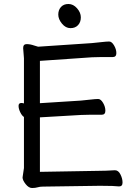

<svg xmlns="http://www.w3.org/2000/svg" viewBox="-20 -926 678 962"><path d="M385 -839Q385 -815 371 -800Q357 -785 333 -785Q309 -785 290.5 -807.5Q272 -830 272 -853Q272 -876 285.5 -891Q299 -906 323 -906Q347 -906 366 -884.5Q385 -863 385 -839ZM472 -70Q510 -70 555 -73H556Q573 -73 583.5 -52Q594 -31 594 -11.5Q594 8 577 8H576Q552 5 489 5H473L195 9Q180 9 168.5 12.5Q157 16 140.5 16Q124 16 108.5 -3.5Q93 -23 93 -37L100 -84V-340Q90 -346 81.5 -363.5Q73 -381 73 -395.5Q73 -410 87 -410H90Q98 -408 100 -408V-634L96 -685Q96 -705 113.5 -705Q131 -705 151 -698L171 -692L440 -710Q462 -712 488 -715Q514 -718 527 -718Q540 -718 551.5 -698.5Q563 -679 563 -659.5Q563 -640 544 -640H482Q455 -640 441 -639L180 -621V-409L385 -422Q407 -424 433 -427Q459 -430 472 -430Q485 -430 496.5 -410.5Q508 -391 508 -371Q508 -351 489 -351H426Q400 -351 386 -350L180 -338V-65Z"/></svg>

Font: LXGW WenKai Lite Medium
Style: Regular
Weight: 500
Designer: LXGW / Fontworks Inc.
Foundry: LXGW / Fontworks Inc.
Version: Version 1.511; March 25, 2025